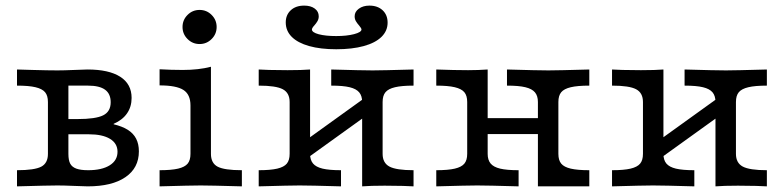

<svg xmlns="http://www.w3.org/2000/svg" viewBox="-20 -661 2780 681"><path d="M150 -115.3V-299.2Q150 -321.8 139.9 -333.9Q129.8 -346 106 -351.6Q82.3 -357.3 40.3 -357.3V-414.5L95.2 -412.9Q151.6 -411.3 183.9 -411.3Q206.5 -411.3 243.5 -412.9Q277.4 -414.5 290.3 -414.5Q366.1 -414.5 406.5 -388.7Q446.8 -362.9 446.8 -313.7Q446.8 -282.3 430.6 -258.9Q414.5 -235.5 383.1 -221.8V-220.2Q413.7 -212.9 433.5 -200.4Q453.2 -187.9 462.9 -169Q472.6 -150 472.6 -124.2Q472.6 -65.3 425 -32.7Q377.4 0 291.1 0Q277.4 0 243.5 -1.6Q206.5 -3.2 183.9 -3.2Q153.2 -3.2 40.3 0V-57.3Q102.4 -57.3 126.2 -69.8Q150 -82.3 150 -115.3ZM396.8 -122.6Q396.8 -152.4 370.2 -168.5Q343.5 -184.7 295.2 -184.7H201.6V-238.7H254.8Q319.4 -238.7 346 -252Q372.6 -265.3 372.6 -298.4Q372.6 -328.2 352.8 -342.7Q333.1 -357.3 291.9 -357.3H211.3L222.6 -365.3V-115.3Q222.6 -92.7 229 -80.6Q235.5 -68.5 250.8 -62.9Q266.1 -57.3 292.7 -57.3Q341.1 -57.3 369 -74.6Q396.8 -91.9 396.8 -122.6Z M655.6 -115.3V-287.1Q655.6 -325.8 630.6 -341.9Q605.6 -358.1 546 -358.1V-415.3Q587.1 -412.9 628.2 -412.9Q684.7 -412.9 728.2 -424.2V-115.3Q728.2 -82.3 752 -69.8Q775.8 -57.3 837.9 -57.3V0Q725 -3.2 691.9 -3.2Q658.9 -3.2 546 0V-57.3Q587.9 -57.3 611.7 -62.9Q635.5 -68.5 645.6 -80.6Q655.6 -92.7 655.6 -115.3ZM627.4 -565.3Q627.4 -590.3 645.2 -608.1Q662.9 -625.8 687.9 -625.8Q712.9 -625.8 730.6 -608.1Q748.4 -590.3 748.4 -565.3Q748.4 -540.3 730.6 -522.6Q712.9 -504.8 687.9 -504.8Q662.9 -504.8 645.2 -522.6Q627.4 -540.3 627.4 -565.3Z M1154.8 -357.3V-414.5Q1264.5 -411.3 1301.6 -411.3Q1333.9 -411.3 1446.8 -414.5V-357.3Q1404.8 -357.3 1381 -351.6Q1357.3 -346 1347.2 -333.9Q1337.1 -321.8 1337.1 -299.2V-115.3Q1337.1 -83.1 1361.3 -70.2Q1385.5 -57.3 1446.8 -57.3V0Q1428.2 -0.8 1408.9 -1.6L1344.4 -2.4Q1293.5 -2.4 1264.5 0V-299.2Q1264.5 -321 1254 -333.5Q1243.5 -346 1220.2 -351.6Q1196.8 -357.3 1154.8 -357.3ZM1007.3 -115.3V-299.2Q1007.3 -331.5 983.1 -344.4Q958.9 -357.3 897.6 -357.3V-414.5Q916.9 -413.7 935.5 -412.9L1000 -412.1Q1050.8 -412.1 1079.8 -414.5V-115.3Q1079.8 -93.5 1090.3 -81Q1100.8 -68.5 1124.2 -62.9Q1147.6 -57.3 1189.5 -57.3V0Q1079.8 -3.2 1042.7 -3.2Q1010.5 -3.2 897.6 0V-57.3Q939.5 -57.3 963.3 -62.9Q987.1 -68.5 997.2 -80.6Q1007.3 -92.7 1007.3 -115.3ZM1031.5 -139.5 1281.5 -319.4 1312.9 -275 1062.9 -95.2ZM993.5 -581.5Q993.5 -608.1 1011.3 -624.6Q1029 -641.1 1058.9 -641.1Q1082.3 -641.1 1096.4 -630.6Q1110.5 -620.2 1110.5 -603.2Q1110.5 -593.5 1106 -585.9Q1101.6 -578.2 1094.4 -570.2Q1091.1 -566.9 1088.7 -562.9Q1086.3 -558.9 1086.3 -556.5Q1086.3 -546 1110.5 -539.5Q1134.7 -533.1 1172.6 -533.1Q1209.7 -533.1 1235.9 -539.9Q1262.1 -546.8 1262.1 -556.5Q1262.1 -558.9 1259.7 -562.5Q1257.3 -566.1 1254 -570.2Q1246.8 -578.2 1242.3 -585.9Q1237.9 -593.5 1237.9 -603.2Q1237.9 -619.4 1252.8 -630.2Q1267.7 -641.1 1290.3 -641.1Q1319.4 -641.1 1337.1 -624.6Q1354.8 -608.1 1354.8 -580.6Q1354.8 -551.6 1333.1 -530.2Q1311.3 -508.9 1270.2 -497.6Q1229 -486.3 1172.6 -486.3Q1116.9 -486.3 1076.6 -497.6Q1036.3 -508.9 1014.9 -530.2Q993.5 -551.6 993.5 -581.5Z M1778.2 -357.3V-414.5Q1887.9 -411.3 1925 -411.3Q1957.3 -411.3 2070.2 -414.5V-357.3Q2028.2 -357.3 2004.4 -351.6Q1980.6 -346 1970.6 -333.9Q1960.5 -321.8 1960.5 -299.2V0H1887.9V-299.2Q1887.9 -321 1877.4 -333.5Q1866.9 -346 1843.5 -351.6Q1820.2 -357.3 1778.2 -357.3ZM1637.1 -115.3V-299.2Q1637.1 -321.8 1627 -333.9Q1616.9 -346 1593.1 -351.6Q1569.4 -357.3 1527.4 -357.3V-414.5Q1592.7 -412.1 1640.3 -412.1Q1675.8 -412.1 1709.7 -414.5V-115.3Q1709.7 -93.5 1720.2 -81Q1730.6 -68.5 1754 -62.9Q1777.4 -57.3 1819.4 -57.3V0Q1709.7 -3.2 1672.6 -3.2Q1640.3 -3.2 1527.4 0V-57.3Q1569.4 -57.3 1593.1 -62.9Q1616.9 -68.5 1627 -80.6Q1637.1 -92.7 1637.1 -115.3ZM1683.1 -241.9H1914.5V-185.5H1683.1ZM2070.2 -57.3V0H1925L1960.5 -115.3Q1960.5 -92.7 1970.6 -80.6Q1980.6 -68.5 2004.4 -62.9Q2028.2 -57.3 2070.2 -57.3Z M2408.1 -357.3V-414.5Q2517.7 -411.3 2554.8 -411.3Q2587.1 -411.3 2700 -414.5V-357.3Q2658.1 -357.3 2634.3 -351.6Q2610.5 -346 2600.4 -333.9Q2590.3 -321.8 2590.3 -299.2V-115.3Q2590.3 -83.1 2614.5 -70.2Q2638.7 -57.3 2700 -57.3V0Q2681.5 -0.8 2662.1 -1.6L2597.6 -2.4Q2546.8 -2.4 2517.7 0V-299.2Q2517.7 -321 2507.3 -333.5Q2496.8 -346 2473.4 -351.6Q2450 -357.3 2408.1 -357.3ZM2260.5 -115.3V-299.2Q2260.5 -331.5 2236.3 -344.4Q2212.1 -357.3 2150.8 -357.3V-414.5Q2170.2 -413.7 2188.7 -412.9L2253.2 -412.1Q2304 -412.1 2333.1 -414.5V-115.3Q2333.1 -93.5 2343.5 -81Q2354 -68.5 2377.4 -62.9Q2400.8 -57.3 2442.7 -57.3V0Q2333.1 -3.2 2296 -3.2Q2263.7 -3.2 2150.8 0V-57.3Q2192.7 -57.3 2216.5 -62.9Q2240.3 -68.5 2250.4 -80.6Q2260.5 -92.7 2260.5 -115.3ZM2284.7 -139.5 2534.7 -319.4 2566.1 -275 2316.1 -95.2Z"/></svg>

Font: Playfair Micro SmCond SmLight
Style: Regular
Weight: 360
Width: 4
Designer: Claus Eggers Sørensen
Foundry: Claus Eggers Sørensen
Version: Version 2.100;Glyphs 3.2 (3219)